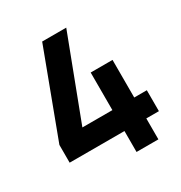

<svg xmlns="http://www.w3.org/2000/svg" viewBox="-159 -775 848 898"><g transform="rotate(-30 265.0 -326.0)"><path d="M320 8V-105H24V-201L196 -660H326L158 -218H320V-421H438V-218H506V-105H438V8Z"/></g></svg>

Font: TypoPRO Titillium Text
Style: 800 wt
Weight: 800
Designer: Accademia di Belle Arti di Urbino and others
Foundry: Accademia di Belle Arti di Urbino and others.
Version: Version 25.000